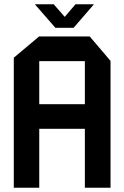

<svg xmlns="http://www.w3.org/2000/svg" viewBox="-20 -885 586 905"><path d="M45 0V-613L164 -713H165V0ZM165 -278V-394H380V-278ZM380 0V-597H501V0ZM165 -597V-713H403L501 -598V-597ZM241 -754 145 -864V-865H233L318 -768ZM241 -754 336 -865H422V-864L327 -754Z"/></svg>

Font: Foldit Medium
Style: Regular
Weight: 500
Version: Version 1.003